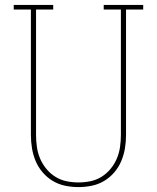

<svg xmlns="http://www.w3.org/2000/svg" viewBox="-20 -755 640 783"><path d="M300 8Q273 8 246 2.5Q219 -3 195.5 -17Q172 -31 154 -52Q136 -73 125.5 -98Q115 -123 110.5 -150Q106 -177 106 -205V-716H36V-735H197V-716H127V-205Q127 -180 130.5 -155.5Q134 -131 143.5 -108.5Q153 -86 169 -66.5Q185 -47 206 -34Q227 -21 251 -16Q275 -11 300 -11Q325 -11 349 -16Q373 -21 394 -34Q415 -47 431 -66.5Q447 -86 456.5 -108.5Q466 -131 469.5 -155.5Q473 -180 473 -205V-716H403V-735H564V-716H494V-205Q494 -177 489.5 -150Q485 -123 474.5 -98Q464 -73 446 -52Q428 -31 404.5 -17Q381 -3 354 2.5Q327 8 300 8Z"/></svg>

Font: Iosevka Etoile Thin
Style: Regular
Weight: 100
Designer: Belleve Invis
Foundry: Belleve Invis
Version: Version 22.1.2; ttfautohint (v1.8.4)